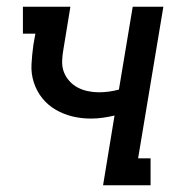

<svg xmlns="http://www.w3.org/2000/svg" viewBox="-20 -550 540 570"><path d="M286 0 320 -207Q303 -203 285.5 -200.5Q268 -198 250 -198Q221 -198 194.5 -204.5Q168 -211 145 -224.5Q122 -238 105.5 -258.5Q89 -279 80.5 -305Q72 -331 73.5 -359Q75 -387 79 -416L85 -450H48V-530H189L168 -402Q165 -386 164.5 -368.5Q164 -351 169.5 -336.5Q175 -322 185.5 -310Q196 -298 210 -290.5Q224 -283 240.5 -279.5Q257 -276 273 -276Q288 -276 303 -278Q318 -280 333 -284L374 -530H465L390 -80H427V0Z"/></svg>

Font: Iosevka Slab Medium
Style: Italic
Weight: 500
Italic angle: -9°
Monospace: yes
Designer: Belleve Invis
Foundry: Belleve Invis
Version: Version 11.1.0; ttfautohint (v1.8.3)